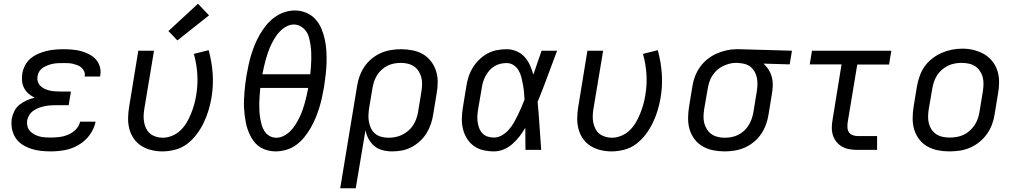

<svg xmlns="http://www.w3.org/2000/svg" viewBox="-20 -801 5440 1026"><path d="M252 8Q224 8 197 5Q170 2 145 -6.5Q120 -15 98.5 -29Q77 -43 63 -64.5Q49 -86 44 -112.5Q39 -139 43 -167Q47 -188 57 -208Q67 -228 85 -242Q103 -256 123.5 -265Q144 -274 165 -279Q147 -288 132.5 -300.5Q118 -313 109 -330Q100 -347 98 -367Q96 -387 99 -408Q103 -430 114 -451.5Q125 -473 143.5 -488.5Q162 -504 184 -513.5Q206 -523 228.5 -528.5Q251 -534 273.5 -536Q296 -538 318 -538Q342 -538 366 -536Q390 -534 412.5 -528Q435 -522 455.5 -511.5Q476 -501 491 -485Q506 -469 513 -446Q520 -423 516 -400Q516 -398 515.5 -396Q515 -394 515 -392H432Q432 -393 432 -394Q432 -395 433 -396Q435 -408 429.5 -420Q424 -432 415 -440Q406 -448 394 -452.5Q382 -457 370 -460Q358 -463 344.5 -463.5Q331 -464 318 -464Q305 -464 291.5 -463.5Q278 -463 264.5 -460.5Q251 -458 237.5 -453Q224 -448 211.5 -440.5Q199 -433 191 -421Q183 -409 181 -395Q178 -381 181.5 -367.5Q185 -354 194 -344Q203 -334 215 -328Q227 -322 240 -318.5Q253 -315 267 -313.5Q281 -312 295 -312H359L347 -239H283Q268 -239 252 -238Q236 -237 220.5 -234Q205 -231 189.5 -225.5Q174 -220 160 -210.5Q146 -201 137 -187Q128 -173 125 -157Q123 -142 126.5 -127Q130 -112 140 -101Q150 -90 163 -83Q176 -76 190.5 -72Q205 -68 220.5 -67Q236 -66 252 -66Q275 -66 298.5 -69Q322 -72 344.5 -81.5Q367 -91 385 -109Q403 -127 408 -151H491Q483 -112 459 -79.5Q435 -47 400 -26.5Q365 -6 327 1Q289 8 252 8Z M848 8Q818 8 789 1Q760 -6 736 -21Q712 -36 695.5 -59.5Q679 -83 671.5 -111Q664 -139 664.5 -169.5Q665 -200 670 -230L719 -530H803L751 -218Q748 -199 747.5 -181Q747 -163 750.5 -145.5Q754 -128 762 -112.5Q770 -97 783 -86.5Q796 -76 813.5 -70.5Q831 -65 849 -65Q874 -65 899 -75Q924 -85 943.5 -103.5Q963 -122 976.5 -144.5Q990 -167 1000 -191.5Q1010 -216 1017 -240.5Q1024 -265 1028 -290Q1038 -347 1034.5 -403Q1031 -459 1016 -513L1095 -533Q1112 -471 1116.5 -407.5Q1121 -344 1110 -278Q1104 -244 1094 -210.5Q1084 -177 1068.5 -145Q1053 -113 1031 -83.5Q1009 -54 980 -32Q951 -10 916 -1Q881 8 848 8ZM928 -585 880 -635 1038 -781 1097 -719Z M1453 8Q1432 8 1412 3Q1392 -2 1374.5 -12Q1357 -22 1344 -36.5Q1331 -51 1321.5 -68.5Q1312 -86 1305 -105Q1298 -124 1294 -144Q1290 -164 1287.5 -184.5Q1285 -205 1284 -226Q1283 -247 1284 -268.5Q1285 -290 1286.5 -311.5Q1288 -333 1291 -354Q1294 -375 1297 -396Q1302 -424 1308 -452.5Q1314 -481 1322.5 -508.5Q1331 -536 1342 -563Q1353 -590 1368 -616Q1383 -642 1402.5 -666Q1422 -690 1446.5 -708Q1471 -726 1499 -735.5Q1527 -745 1556 -745Q1587 -745 1616 -733Q1645 -721 1665 -699Q1685 -677 1697 -649Q1709 -621 1715.5 -591Q1722 -561 1724 -529.5Q1726 -498 1725 -466Q1724 -434 1720.5 -402.5Q1717 -371 1712 -339Q1707 -311 1701 -282.5Q1695 -254 1686.5 -226.5Q1678 -199 1667 -172Q1656 -145 1641 -119Q1626 -93 1607 -69Q1588 -45 1563.5 -27Q1539 -9 1510 -0.5Q1481 8 1453 8ZM1382 -404H1638Q1640 -424 1641.5 -444.5Q1643 -465 1643.5 -484.5Q1644 -504 1643 -524Q1642 -544 1639 -563Q1636 -582 1631 -601Q1626 -620 1615 -635Q1604 -650 1587 -660Q1570 -670 1550 -670Q1530 -670 1510.5 -659.5Q1491 -649 1476 -633.5Q1461 -618 1449.5 -599.5Q1438 -581 1429 -562Q1420 -543 1413 -523.5Q1406 -504 1400.5 -484Q1395 -464 1390.5 -444Q1386 -424 1382 -404ZM1457 -65Q1477 -65 1496.5 -75Q1516 -85 1531.5 -100.5Q1547 -116 1558.5 -134.5Q1570 -153 1579.5 -172Q1589 -191 1596 -210.5Q1603 -230 1608.5 -250Q1614 -270 1618.5 -290Q1623 -310 1627 -331H1371Q1369 -311 1367.5 -291Q1366 -271 1365.5 -251Q1365 -231 1366 -211.5Q1367 -192 1370 -172.5Q1373 -153 1378 -134.5Q1383 -116 1393 -100.5Q1403 -85 1419.5 -75Q1436 -65 1457 -65Z M1798 205 1888 -340Q1892 -367 1901.5 -393.5Q1911 -420 1927 -444Q1943 -468 1966 -487Q1989 -506 2015 -517.5Q2041 -529 2068.5 -533.5Q2096 -538 2123 -538Q2154 -538 2184.5 -532Q2215 -526 2240 -511.5Q2265 -497 2283 -473.5Q2301 -450 2310 -422Q2319 -394 2319 -362.5Q2319 -331 2313 -300L2295 -190Q2291 -164 2282.5 -138.5Q2274 -113 2259.5 -89.5Q2245 -66 2224.5 -47Q2204 -28 2179.5 -15Q2155 -2 2128.5 3Q2102 8 2076 8Q2049 8 2024 1.5Q1999 -5 1980.5 -20.5Q1962 -36 1950 -58Q1938 -80 1933 -105L1881 205ZM2056 -65Q2074 -65 2092.5 -68.5Q2111 -72 2128.5 -80.5Q2146 -89 2161.5 -102Q2177 -115 2187.5 -131.5Q2198 -148 2204.5 -166Q2211 -184 2214 -202L2232 -312Q2235 -331 2235.5 -350.5Q2236 -370 2231.5 -387.5Q2227 -405 2217 -420.5Q2207 -436 2192.5 -446Q2178 -456 2159.5 -460.5Q2141 -465 2122 -465Q2104 -465 2085.5 -461.5Q2067 -458 2050 -449.5Q2033 -441 2018.5 -427.5Q2004 -414 1994 -397.5Q1984 -381 1978.5 -363.5Q1973 -346 1970 -328L1953 -227Q1950 -207 1949 -187.5Q1948 -168 1951.5 -149.5Q1955 -131 1963 -114.5Q1971 -98 1985 -86.5Q1999 -75 2017.5 -70Q2036 -65 2056 -65Z M2620 8Q2591 8 2562.5 1.5Q2534 -5 2511.5 -21.5Q2489 -38 2474.5 -62Q2460 -86 2453.5 -113.5Q2447 -141 2448 -170.5Q2449 -200 2454 -230L2472 -340Q2476 -366 2484 -391Q2492 -416 2506.5 -439.5Q2521 -463 2541 -482.5Q2561 -502 2585 -515Q2609 -528 2635 -533Q2661 -538 2687 -538Q2715 -538 2740.5 -527Q2766 -516 2783.5 -496.5Q2801 -477 2812 -452.5Q2823 -428 2830 -402Q2841 -434 2852 -466Q2863 -498 2874 -530H2957Q2931 -462 2906 -393.5Q2881 -325 2853 -257Q2859 -193 2863 -128.5Q2867 -64 2872 0H2788Q2788 -30 2787.5 -59.5Q2787 -89 2787 -118Q2773 -94 2756 -72Q2739 -50 2718 -31.5Q2697 -13 2671.5 -2.5Q2646 8 2620 8ZM2620 -66Q2642 -66 2662.5 -78Q2683 -90 2698.5 -107.5Q2714 -125 2725.5 -145Q2737 -165 2747 -185.5Q2757 -206 2766 -227Q2775 -248 2783 -269Q2782 -289 2780 -309.5Q2778 -330 2774.5 -349.5Q2771 -369 2766 -388.5Q2761 -408 2751 -425Q2741 -442 2724.5 -453Q2708 -464 2687 -464Q2670 -464 2653 -460Q2636 -456 2621 -446.5Q2606 -437 2594 -423Q2582 -409 2574 -393.5Q2566 -378 2561 -361.5Q2556 -345 2554 -328L2535 -218Q2532 -200 2531 -182.5Q2530 -165 2532.5 -148Q2535 -131 2541 -115.5Q2547 -100 2558.5 -88Q2570 -76 2586.5 -71Q2603 -66 2620 -66Z M3248 8Q3218 8 3189 1Q3160 -6 3136 -21Q3112 -36 3095.5 -59.5Q3079 -83 3071.5 -111Q3064 -139 3064.5 -169.5Q3065 -200 3070 -230L3119 -530H3203L3151 -218Q3148 -199 3147.5 -181Q3147 -163 3150.5 -145.5Q3154 -128 3162 -112.5Q3170 -97 3183 -86.5Q3196 -76 3213.5 -70.5Q3231 -65 3249 -65Q3274 -65 3299 -75Q3324 -85 3343.5 -103.5Q3363 -122 3376.5 -144.5Q3390 -167 3400 -191.5Q3410 -216 3417 -240.5Q3424 -265 3428 -290Q3438 -347 3434.5 -403Q3431 -459 3416 -513L3495 -533Q3512 -471 3516.5 -407.5Q3521 -344 3510 -278Q3504 -244 3494 -210.5Q3484 -177 3468.5 -145Q3453 -113 3431 -83.5Q3409 -54 3380 -32Q3351 -10 3316 -1Q3281 8 3248 8Z M3852 8Q3821 8 3791 2Q3761 -4 3735.5 -18.5Q3710 -33 3692 -56.5Q3674 -80 3665.5 -108Q3657 -136 3657 -167.5Q3657 -199 3662 -230L3680 -340Q3684 -367 3694 -393Q3704 -419 3720.5 -442.5Q3737 -466 3760 -484.5Q3783 -503 3809 -514.5Q3835 -526 3862 -532Q3889 -538 3916 -538Q3920 -538 3924.5 -538Q3929 -538 3933 -538L4212 -530L4200 -457L4060 -461Q4076 -447 4087.5 -428.5Q4099 -410 4104.5 -389.5Q4110 -369 4109.5 -346Q4109 -323 4105 -300L4087 -190Q4083 -163 4073.5 -136.5Q4064 -110 4048 -86Q4032 -62 4009 -43Q3986 -24 3960 -12.5Q3934 -1 3906.5 3.5Q3879 8 3852 8ZM3853 -65Q3871 -65 3889.5 -68.5Q3908 -72 3925 -80.5Q3942 -89 3956.5 -102.5Q3971 -116 3981 -132.5Q3991 -149 3997 -166.5Q4003 -184 4006 -202L4024 -312Q4027 -330 4027.5 -348Q4028 -366 4025 -383Q4022 -400 4014 -415Q4006 -430 3994 -441Q3982 -452 3965.5 -457.5Q3949 -463 3931 -464L3921 -465Q3918 -465 3915.5 -465Q3913 -465 3911 -465Q3893 -465 3875.5 -460Q3858 -455 3841 -446.5Q3824 -438 3810 -425Q3796 -412 3786 -396Q3776 -380 3770.5 -362.5Q3765 -345 3762 -328L3743 -218Q3740 -199 3739.5 -179.5Q3739 -160 3743.5 -142.5Q3748 -125 3758 -109.5Q3768 -94 3782.5 -84Q3797 -74 3815.5 -69.5Q3834 -65 3853 -65Z M4563 0Q4541 0 4520 -3.5Q4499 -7 4481.5 -16.5Q4464 -26 4451 -41.5Q4438 -57 4431.5 -76.5Q4425 -96 4425 -117.5Q4425 -139 4429 -161L4477 -457H4307L4319 -530H4743L4731 -456H4561L4510 -149Q4508 -135 4508.5 -120.5Q4509 -106 4516 -95Q4523 -84 4536 -79Q4549 -74 4563 -74H4667V0Z M5053 8Q5022 8 4991.5 2Q4961 -4 4935.5 -18.5Q4910 -33 4892 -56.5Q4874 -80 4865.5 -108Q4857 -136 4857 -167.5Q4857 -199 4862 -230L4880 -340Q4885 -367 4894.5 -394.5Q4904 -422 4921 -446Q4938 -470 4962 -488.5Q4986 -507 5012.5 -518.5Q5039 -530 5067 -535.5Q5095 -541 5123 -541Q5154 -541 5184 -533.5Q5214 -526 5239 -511.5Q5264 -497 5282.5 -474Q5301 -451 5310 -422.5Q5319 -394 5319 -362.5Q5319 -331 5313 -300L5295 -190Q5291 -163 5281 -136Q5271 -109 5254 -85Q5237 -61 5213.5 -42Q5190 -23 5163 -11.5Q5136 0 5108 4Q5080 8 5053 8ZM5054 -66Q5073 -66 5091.5 -69Q5110 -72 5128 -80Q5146 -88 5161 -101.5Q5176 -115 5187 -131Q5198 -147 5204.5 -165.5Q5211 -184 5214 -202L5232 -312Q5235 -332 5235.5 -351Q5236 -370 5231.5 -388Q5227 -406 5216.5 -421.5Q5206 -437 5191 -447Q5176 -457 5157 -461Q5138 -465 5119 -465Q5100 -465 5081.5 -461.5Q5063 -458 5045.5 -449.5Q5028 -441 5013 -428Q4998 -415 4987.5 -398.5Q4977 -382 4971 -364Q4965 -346 4962 -328L4943 -218Q4940 -199 4939.5 -179.5Q4939 -160 4943.5 -142Q4948 -124 4958 -109Q4968 -94 4983 -84Q4998 -74 5016.5 -70Q5035 -66 5054 -66Z"/></svg>

Font: Iosevka Curly Extended Oblique
Style: Regular
Weight: 400
Width: 7
Italic angle: -9°
Monospace: yes
Designer: Belleve Invis
Foundry: Belleve Invis
Version: Version 11.1.0; ttfautohint (v1.8.3)